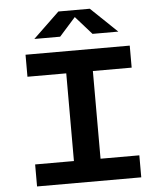

<svg xmlns="http://www.w3.org/2000/svg" viewBox="-62 -1006 901 1060"><g transform="rotate(-5 389.0 -476.0)"><path d="M100 0H677.5V-122H462.5V-608H677.5V-730H100V-608H315V-122H100ZM156 -812.5H299L389 -913.5L478.5 -812.5H621.5L475.5 -952H301.5Z"/></g></svg>

Font: Monaspace Neon Wide
Style: Bold
Weight: 700
Width: 7
Designer: Riley Cran & the Lettermatic Team
Foundry: Lettermatic
Version: Version 1.000 (Monaspace Neon)